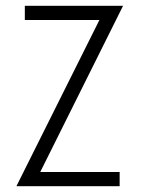

<svg xmlns="http://www.w3.org/2000/svg" viewBox="-20 -645 491 665"><path d="M37.5 0V-1.4L324.3 -575.7H66V-625H405.6V-623.6L119.4 -49.3H394.4V0Z"/></svg>

Font: Afacad Flux Light
Style: Regular
Weight: 300
Designer: Kristian Moeller
Foundry: Dicotype
Version: Version 1.100